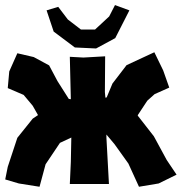

<svg xmlns="http://www.w3.org/2000/svg" viewBox="-28 -712 703 743"><path d="M197.3 -685.5 152.3 -671.9 179.7 -589.8 261.7 -528.3 343.8 -524.4 418 -564.5 472.7 -671.9 417 -692.4 394.5 -648.4 339.8 -597.7H285.2L234.4 -636.7ZM242.2 -492.2 246.1 -328.1 238.3 -329.1 194.3 -398.4 162.1 -459 102.5 -491.2 39.1 -505.9 7.8 -435.5 2 -371.1 63.5 -344.7 98.6 -302.7 119.1 -266.6 98.6 -252.9 39.1 -178.7 2 -66.4 -7.8 -17.6 44.9 -2 125 10.7 148.4 -76.2 204.1 -159.2 248 -179.7 246.1 -85 242.2 0H321.3H393.6L383.8 -179.7V-191.4L415 -154.3L468.8 -79.1L509.8 10.7L585.9 -2L655.3 -36.1L617.2 -92.8L567.4 -184.6L515.6 -251L504.9 -264.6L505.9 -267.6L542 -322.3L570.3 -347.7L627 -373L603.5 -439.5L569.3 -509.8L461.9 -460L407.2 -388.7L384.8 -335L379.9 -334L377.9 -355.5L378.9 -494.1L294.9 -489.3Z"/></svg>

Font: MaokenAssortedSans-TC
Style: Regular
Weight: 500
Version: Version 0.83